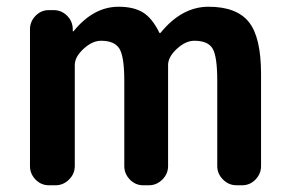

<svg xmlns="http://www.w3.org/2000/svg" viewBox="-20 -550 859 570"><path d="M125 0Q102 0 85.5 -17Q69 -34 69 -57V-463Q69 -486 85.5 -503Q102 -520 125 -520H139Q162 -520 178.5 -504Q195 -488 196 -465V-458Q196 -457 197 -457Q199 -457 199 -458Q258 -530 332 -530Q377 -530 404.5 -513Q432 -496 453 -453Q453 -452 455 -452Q456 -452 457 -453Q520 -530 599 -530Q682 -530 718.5 -485Q755 -440 755 -330V-57Q755 -34 738.5 -17Q722 0 699 0H682Q659 0 642 -17Q625 -34 625 -57V-310Q625 -383 611 -406Q597 -429 557 -429Q531 -429 505 -405Q479 -381 479 -357V-57Q479 -34 462 -17Q445 0 422 0H405Q382 0 365.5 -17Q349 -34 349 -57V-310Q349 -382 334.5 -405.5Q320 -429 280 -429Q254 -429 228 -405Q202 -381 202 -357V-57Q202 -34 185 -17Q168 0 145 0Z"/></svg>

Font: Rounded Mplus 1c Bold
Style: Bold
Weight: 700
Version: Version 1.059.20150529